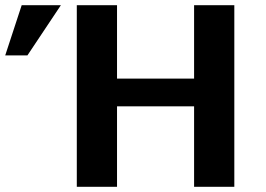

<svg xmlns="http://www.w3.org/2000/svg" viewBox="-30 -715 1018 735"><path d="M-10 -503 53 -695H203L75 -503ZM264 0V-695H418V-414H713V-695H867V0H713V-308H418V0Z"/></svg>

Font: Coval
Style: Heavy
Weight: 900
Foundry: Context Ltd
Version: Version 001.000